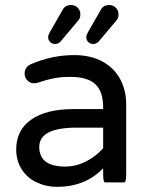

<svg xmlns="http://www.w3.org/2000/svg" viewBox="-20 -726 589 757"><path d="M169.9 -580.1Q169.9 -587.9 176.8 -599.6L226.6 -686.5Q236.3 -706.1 259.8 -706.1Q275.4 -706.1 286.1 -695.8Q296.9 -685.5 296.9 -668.9Q296.9 -653.3 287.1 -643.6L219.7 -563.5Q210.9 -552.7 197.3 -552.7Q185.5 -552.7 177.7 -560.1Q169.9 -567.4 169.9 -580.1ZM320.3 -580.1Q320.3 -587.9 327.1 -599.6L377 -686.5Q386.7 -706.1 410.2 -706.1Q425.8 -706.1 436.5 -695.8Q447.3 -685.5 447.3 -668.9Q447.3 -653.3 437.5 -643.6L370.1 -563.5Q361.3 -552.7 347.7 -552.7Q335.9 -552.7 328.1 -560.1Q320.3 -567.4 320.3 -580.1ZM125 -6.8Q86.9 -24.4 65.4 -58.6Q43.9 -92.8 43.9 -136.7Q43.9 -212.9 103 -254.4Q162.1 -295.9 269.5 -295.9H386.7V-302.7Q386.7 -365.2 356 -394Q325.2 -422.9 256.8 -422.9Q221.7 -422.9 193.4 -417.5Q165 -412.1 127 -399.4L114.3 -397.5Q99.6 -397.5 88.4 -408.7Q77.1 -419.9 77.1 -435.5Q77.1 -462.9 103.5 -473.6Q185.5 -508.8 272.5 -508.8Q339.8 -508.8 387.7 -481.4Q432.6 -455.1 455.1 -411.6Q477.5 -368.2 477.5 -315.4V-39.1Q477.5 -6.8 469.7 -6.8H394.5Q386.7 -6.8 386.7 -39.1V-62.5Q316.4 10.7 204.1 10.7Q162.1 10.7 125 -6.8ZM386.7 -141.6V-222.7H281.2Q134.8 -222.7 134.8 -146.5Q134.8 -69.3 237.3 -69.3Q279.3 -69.3 318.8 -89.4Q358.4 -109.4 386.7 -141.6Z"/></svg>

Font: YuPearl-Regular
Style: Regular
Weight: 400
Designer: Max Yao
Foundry: Max-Everyday
Version: Version 1.011; ttfautohint (v1.8.3)